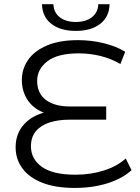

<svg xmlns="http://www.w3.org/2000/svg" viewBox="-20 -900 674 926"><path d="M341 6.4Q246.5 6.4 183 -19Q119.6 -44.3 87.5 -88.6Q55.4 -132.8 55.4 -189.1Q55.4 -245.8 84.2 -285.6Q113 -325.4 161.2 -346.2Q209.5 -367.1 266.5 -367.1L271.1 -343.3Q214.6 -343.3 172.6 -365.2Q130.5 -387 108 -426Q85.4 -465 85.4 -514.8Q85.4 -567 115.1 -610.5Q144.9 -654 205.3 -680.2Q265.8 -706.4 356 -706.4Q420.3 -706.4 480.3 -691.7Q540.4 -677.1 583.8 -650.4L560.7 -591.3Q515 -617.6 464.4 -630.1Q413.9 -642.6 358.7 -642.6Q258.6 -642.6 208.9 -604.7Q159.2 -566.8 159.2 -509.8Q159.2 -450.5 200.8 -418.5Q242.5 -386.5 318 -386.5H492.2V-322.8H315.1Q260.1 -322.8 218.1 -309Q176 -295.1 152.6 -266.7Q129.2 -238.3 129.2 -194.1Q129.2 -133.2 181.9 -95.3Q234.6 -57.4 344.3 -57.4Q417.9 -57.4 482 -78Q546.1 -98.7 586.3 -135.6L614.4 -79.5Q571 -39.1 499.2 -16.3Q427.4 6.4 341 6.4ZM345.6 -751Q270.9 -751 227.4 -785.2Q183.9 -819.4 182.5 -879.9H237.5Q238.9 -839.7 268.3 -816.8Q297.6 -794 345.6 -794Q393.1 -794 423 -816.8Q452.9 -839.7 453.9 -879.9H508.3Q507.3 -819.4 463.6 -785.2Q419.9 -751 345.6 -751Z"/></svg>

Font: Montserrat Alternates Thin
Style: Regular
Weight: 100
Designer: Julieta Ulanovsky
Foundry: Julieta Ulanovsky
Version: Version 9.000